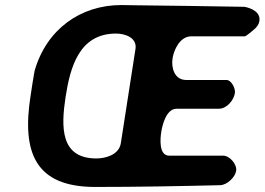

<svg xmlns="http://www.w3.org/2000/svg" viewBox="-20 -734 1049 761"><path d="M101 -353C66 -129 120 7 357 7C522 7 686 4 853 0C880 -1 912 -31 916 -57C920 -83 890 -117 865 -117H651C609 -117 615 -184 619 -210C623 -236 638 -303 680 -303H847C880 -303 907 -338 911 -365C914 -383 897 -417 878 -417H718C671 -417 658 -466 664 -503C669 -536 693 -590 738 -590H951C952 -590 963 -597 966 -600C984 -615 1004 -627 1008 -650C1014 -686 976 -702 949 -707C885 -708 587 -713 523 -713C518 -713 474 -714 461 -714C298 -714 164 -617 117 -453C114 -438 103 -368 101 -353ZM240 -350C258 -466 293 -601 440 -601C475 -601 524 -585 517 -540L459 -167C452 -120 398 -106 362 -106C218 -106 222 -232 240 -350Z"/></svg>

Font: Asimov Print
Style: Regular
Weight: 500
Designer: Google
Version: Version 2.000980: 2014